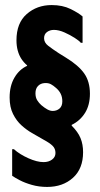

<svg xmlns="http://www.w3.org/2000/svg" viewBox="-20 -732 393 758"><path d="M45 -573Q45 -551 50 -532.5Q55 -514 64.5 -499.5Q74 -485 87 -474V-472Q56 -458 37 -425.5Q18 -393 18 -347Q18 -309 31.5 -282Q45 -255 65 -237Q85 -219 106 -207L153 -180Q177 -167 188 -156Q199 -145 199 -128Q199 -112 185.5 -102Q172 -92 152 -92Q126 -92 91.5 -107.5Q57 -123 35 -143H28V-38Q38 -31 58 -20.5Q78 -10 106 -2Q134 6 166 6Q228 6 268 -30Q308 -66 308 -131Q308 -162 298 -186.5Q288 -211 263 -236V-239Q296 -255 315.5 -286Q335 -317 335 -362Q335 -410 312.5 -442Q290 -474 241 -504L212 -522Q186 -539 170 -551.5Q154 -564 154 -581Q154 -597 165.5 -605.5Q177 -614 193 -614Q212 -614 234.5 -604Q257 -594 275.5 -582Q294 -570 299 -563H306V-667Q290 -681 258.5 -696.5Q227 -712 184 -712Q126 -712 85.5 -676.5Q45 -641 45 -573ZM201 -385Q213 -375 219.5 -362Q226 -349 226 -332Q226 -313 215 -303.5Q204 -294 188 -294Q178 -294 167 -300Q156 -306 143 -317Q134 -325 127 -336Q120 -347 120 -364Q120 -382 130 -392.5Q140 -403 156 -404Q171 -405 181 -399.5Q191 -394 201 -385Z"/></svg>

Font: Phudu Light
Style: Bold
Weight: 700
Version: Version 1.005;gftools[0.9.23]